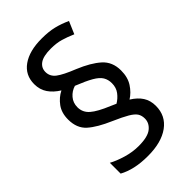

<svg xmlns="http://www.w3.org/2000/svg" viewBox="-228 -844 917 917"><g transform="rotate(-45 230.5 -385.0)"><path d="M57 -400Q57 -445 79 -475Q101 -505 133 -521Q99 -542 80.5 -569.5Q62 -597 62 -634Q62 -695 110 -729Q158 -763 241 -763Q289 -763 323.5 -754.5Q358 -746 393 -730L366 -667Q334 -681 305 -689.5Q276 -698 238 -698Q187 -698 164 -681.5Q141 -665 141 -637Q141 -607 166.5 -587.5Q192 -568 255 -543Q325 -514 363.5 -479.5Q402 -445 402 -387Q402 -341 381.5 -309.5Q361 -278 332 -260Q366 -239 383 -212.5Q400 -186 400 -150Q400 -83 347.5 -45Q295 -7 204 -7Q156 -7 118.5 -15.5Q81 -24 52 -40V-113Q81 -97 123 -84.5Q165 -72 206 -72Q268 -72 294 -93Q320 -114 320 -144Q320 -165 310.5 -179.5Q301 -194 275.5 -209Q250 -224 202 -245Q130 -276 93.5 -308.5Q57 -341 57 -400ZM130 -410Q130 -375 157 -351.5Q184 -328 247 -302L274 -290Q296 -303 312 -324Q328 -345 328 -375Q328 -399 317 -417.5Q306 -436 276.5 -453Q247 -470 194 -491Q167 -483 148.5 -461.5Q130 -440 130 -410Z"/></g></svg>

Font: Noto Sans Sinhala UI SemiCondensed
Style: Regular
Weight: 400
Width: 4
Designer: Jelle Bosma - Monotype Design Team
Foundry: Monotype Imaging Inc.
Version: Version 2.006; ttfautohint (v1.8.4.7-5d5b)